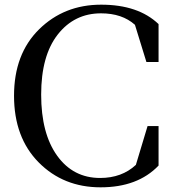

<svg xmlns="http://www.w3.org/2000/svg" viewBox="-20 -780 773 821"><path d="M658 -241V-72Q569 21 410 21Q251 21 145.5 -85.5Q40 -192 40 -370.5Q40 -549 147 -654.5Q254 -760 412.5 -760Q571 -760 658 -677V-515H606L557 -674Q502 -723 412 -723Q298 -723 227 -632.5Q156 -542 156 -375.5Q156 -209 224.5 -114Q293 -19 408 -19Q501 -19 561 -75L611 -241Z"/></svg>

Font: Ledger
Style: Regular
Weight: 400
Designer: Denis Masharov
Foundry: Denis Masharov
Version: 1.001